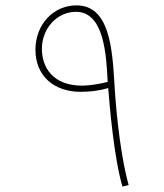

<svg xmlns="http://www.w3.org/2000/svg" viewBox="-20 -695 610 715"><path d="M436 0 459 -6C434 -95 414 -245 406 -385C398 -520 386 -675 265 -675C178 -675 112 -603 112 -510C112 -411 182 -353 281 -353C313 -353 349 -357 383 -367C388 -303 404 -109 436 0ZM136 -513C136 -589 192 -651 263 -651C367 -651 376 -493 381 -390C354 -383 320 -377 287 -376C174 -376 136 -447 136 -513Z"/></svg>

Font: Noto Sans Arabic Thin
Style: Regular
Weight: 100
Designer: Monotype Design Team, Nadine Chahine, Nizar Qandah and Khaled Hosny
Foundry: Monotype Imaging Inc.
Version: Version 2.012